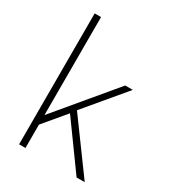

<svg xmlns="http://www.w3.org/2000/svg" viewBox="-179 -840 849 940"><g transform="rotate(30 245.0 -370.0)"><path d="M113 -186 383 -509H426L239 -286L448 0H402L217 -256L113 -132V0H77V-740H113Z"/></g></svg>

Font: SUIT Variable
Style: Regular
Weight: 400
Designer: Sunn Youn; Korean Glyphs from Source Han Sans (Sandoll Communications; Soo-young Jang, Joo-yeon Kang)
Foundry: Sunn
Version: Version 1.150;FEAKit 1.0